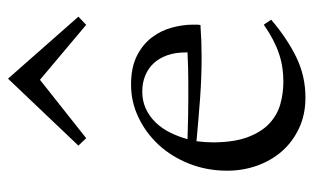

<svg xmlns="http://www.w3.org/2000/svg" viewBox="-176 -618 804 493"><g transform="rotate(-90 226.5 -372.0)"><path d="M326.2 -256.8Q273.9 -256.8 220.7 -260.7Q167.5 -264.6 109.9 -270Q106.9 -247.1 106.9 -226.1Q107.4 -172.4 120.6 -137.7Q133.8 -103 155.5 -82.8Q177.2 -62.5 205.1 -54.7Q232.9 -46.9 263.2 -46.9Q282.2 -46.9 299.6 -49.6Q316.9 -52.2 334.5 -58.1Q352.1 -64 370.4 -73.5Q388.7 -83 409.2 -97.2L421.9 -78.1Q373 -36.6 325 -13.4Q276.9 9.8 222.2 9.8Q178.2 9.8 143.3 -6.6Q108.4 -22.9 84.2 -50.5Q60.1 -78.1 47.1 -114.5Q34.2 -150.9 34.2 -190.9Q34.2 -243.2 52 -288.3Q69.8 -333.5 100.3 -366.7Q130.9 -399.9 170.9 -418.9Q210.9 -438 254.9 -438Q299.3 -438 328.9 -423.1Q358.4 -408.2 376.2 -384.8Q394 -361.3 401.6 -333.3Q409.2 -305.2 409.2 -278.8Q409.2 -273.4 409.2 -269Q409.2 -264.6 408.2 -259.8Q365.7 -256.8 326.2 -256.8ZM237.8 -409.2Q212.9 -409.2 193.1 -399.9Q173.3 -390.6 158 -374.8Q142.6 -358.9 132.1 -337.6Q121.6 -316.4 115.2 -293Q149.9 -292 173.6 -291.5Q197.3 -291 213.9 -291H262.2Q279.3 -291 296.9 -291.5Q314.5 -292 337.9 -293V-297.9Q337.9 -324.2 330.6 -345Q323.2 -365.7 310.1 -379.9Q296.9 -394 278.3 -401.6Q259.8 -409.2 237.8 -409.2ZM117.7 -553.2 98.6 -573.2 270.5 -753.9 429.7 -573.2 408.7 -553.2 267.6 -671.9Z"/></g></svg>

Font: Simonetta
Style: Regular
Weight: 400
Version: Version 1.004